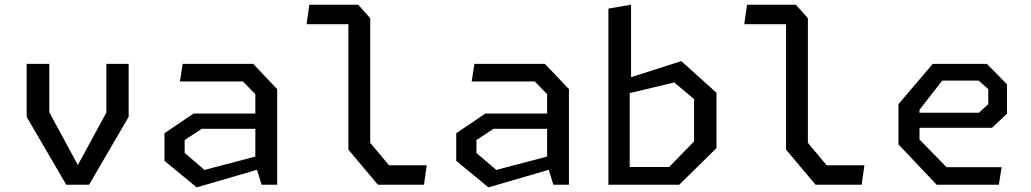

<svg xmlns="http://www.w3.org/2000/svg" viewBox="-20 -785 4380 816"><path d="M93.3 -288.2V-513.7H189.5V-307.8L324.2 -59.3H297.5L432 -306.5V-513.7H526.7V-288.2L358.5 0H261.5Z M1065.2 -86.2V-384.7L1012.7 -438.8H744.7L756.3 -513.7H1055.8L1158 -406.2V0H1091.8ZM679 -101.5V-218.8L802.8 -302.5H1097.5V-237.5H837.5L764.8 -189.8V-135L849.2 -62.8L1097.5 -128.2V-70.7L815.8 11.3Z M1460.7 -149V-703.3L1483.2 -682.2H1283L1294.7 -765H1502.3L1553.5 -707.5V-178L1633.2 -82.7H1793.7L1782 0.2H1586.2Z M2305.2 -86.2V-384.7L2252.7 -438.8H1984.7L1996.3 -513.7H2295.8L2398 -406.2V0H2331.8ZM1919 -101.5V-218.8L2042.8 -302.5H2337.5V-237.5H2077.5L2004.8 -189.8V-135L2089.2 -62.8L2337.5 -128.2V-70.7L2055.8 11.3Z M2565.7 -748.3 2662 -765V-446L2656.2 -431.3V0H2565.7ZM2617.7 -75.2H2823.8L2929.8 -184.2V-364L2845.5 -434.5L2617.7 -380.2V-442.7L2875.5 -525.3L3025 -390.8V-155.5L2866.8 0H2617.7Z M3320.7 -149V-703.3L3343.2 -682.2H3143L3154.7 -765H3362.3L3413.5 -707.5V-178L3493.2 -82.7H3653.7L3642 0.2H3446.2Z M3798.3 -171.5V-342.2L3944.2 -513.7H4174.2L4259.7 -426.8V-301.8L4196 -241.8H3856.8V-305.8H4140.2L4180.2 -342.5V-406.2L4139.2 -442.5H3984.5L3887.8 -318.2V-192.2L4002.8 -74.5H4236.8L4225.2 0H3960.8Z"/></svg>

Font: Monaspace Krypton Var ExLight
Style: Regular
Weight: 200
Designer: Riley Cran and the Lettermatic Team
Version: Version 1.200 (Monaspace Krypton Var)